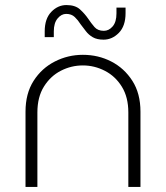

<svg xmlns="http://www.w3.org/2000/svg" viewBox="-20 -740 657 760"><path d="M81 0V-298Q81 -370 113 -420Q145 -470 197 -496.5Q249 -523 308 -523Q369 -523 420.5 -496.5Q472 -470 504 -420Q536 -370 536 -298V0H488V-295Q488 -355 462.5 -396.5Q437 -438 395.5 -459.5Q354 -481 308 -481Q262 -481 221 -460Q180 -439 154 -397.5Q128 -356 128 -295V0ZM390 -583Q364 -583 347.5 -592.5Q331 -602 320 -616.5Q309 -631 299 -644Q289 -660 276 -672.5Q263 -685 242 -685Q223 -685 208 -667Q193 -649 193 -616V-593H157V-616Q157 -666 183 -693Q209 -720 243 -720Q278 -720 297 -702.5Q316 -685 329 -666Q341 -648 354 -633Q367 -618 391 -618Q411 -618 426 -635.5Q441 -653 441 -687V-710H477V-688Q477 -637 450.5 -610Q424 -583 390 -583Z"/></svg>

Font: MuseoModerno Thin ExtraLight
Style: Regular
Weight: 250
Version: Version 1.002